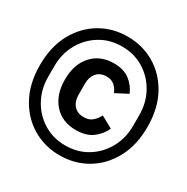

<svg xmlns="http://www.w3.org/2000/svg" viewBox="-153 -813 905 928"><g transform="rotate(30 300.0 -349.0)"><path d="M300 -18Q216.5 -18 148.5 -58.2Q80.5 -98.5 40.2 -172.8Q0 -247 0 -349Q0 -451 40.2 -525.2Q80.5 -599.5 148.5 -639.8Q216.5 -680 300 -680Q383.5 -680 451.5 -639.8Q519.5 -599.5 559.8 -525.2Q600 -451 600 -349Q600 -247 559.8 -172.8Q519.5 -98.5 451.5 -58.2Q383.5 -18 300 -18ZM300 -73Q368.5 -73 422 -106Q475.5 -139 506.2 -194.8Q537 -250.5 537 -319V-379Q537 -447.5 506.2 -503.2Q475.5 -559 422 -592Q368.5 -625 300 -625Q231.5 -625 178 -592Q124.5 -559 93.8 -503.2Q63 -447.5 63 -379V-319Q63 -250.5 93.8 -194.8Q124.5 -139 178 -106Q231.5 -73 300 -73ZM307 -163Q229.5 -163 184.5 -213.8Q139.5 -264.5 139.5 -348.5Q139.5 -434 185.2 -484.5Q231 -535 307 -535Q360.5 -535 394.2 -510Q428 -485 445 -445L378 -410Q368 -433.5 351.2 -447.8Q334.5 -462 307.5 -462Q272.5 -462 253 -439.2Q233.5 -416.5 233.5 -381.5V-317.5Q233.5 -281.5 253 -258.8Q272.5 -236 308.5 -236Q337.5 -236 355.2 -251Q373 -266 385 -289.5L450.5 -253.5Q434 -216 399 -189.5Q364 -163 307 -163Z"/></g></svg>

Font: Lilex Medium
Style: Regular
Weight: 500
Designer: Mike Abbink, Paul van der Laan, Pieter van Rosmalen, Mikhael Khrustik
Foundry: Mikhael Khrustik
Version: Version 1.100